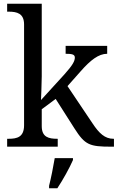

<svg xmlns="http://www.w3.org/2000/svg" viewBox="-20 -780 626 1021"><path d="M18 0H287V-42H284C240 -42 202 -50 202 -109V-199L276 -254L376 -97C432 -9 456 0 572 0H586V-42H583C538 -42 507 -71 472 -124L339 -322L409 -401C461 -460 504 -494 550 -494V-536H329V-494C362 -494 378 -491 378 -474C378 -455 366 -433 323 -385L198 -248C198 -248 202 -338 202 -374V-760H18V-718H26C70 -718 108 -709 108 -650V-114C108 -51 71 -42 26 -42H18ZM241 208V221H285C313 179 350 113 368 71V61H271C263 109 252 164 241 208Z"/></svg>

Font: Noto Nastaliq Urdu
Style: Regular
Weight: 400
Designer: Monotype Design Team (Patrick Giasson: type design, Kamal Mansour: OpenType code, Glenda Bellarosa). Updated by Simon Co
Foundry: Monotype Imaging Inc., Simon Cozens
Version: Version 3.009